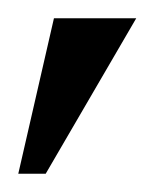

<svg xmlns="http://www.w3.org/2000/svg" viewBox="-20 -740 169 210"><path d="M129 -720 30 -550H0L39 -720Z"/></svg>

Font: Brygada 1918
Style: Regular
Weight: 400
Designer: Mateusz Machalski | Borys Kosmynka | Przemek Hoffer
Foundry: NIEPODLEGLA 2018
Version: Version 3.006